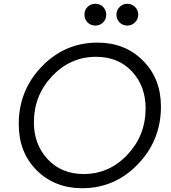

<svg xmlns="http://www.w3.org/2000/svg" viewBox="-20 -982 902 1014"><path d="M484 -847Q459 -847 442.5 -863.5Q426 -880 426 -905Q426 -929 442.5 -945.5Q459 -962 484 -962Q508 -962 524.5 -945.5Q541 -929 541 -905Q541 -880 524.5 -863.5Q508 -847 484 -847ZM653 -847Q628 -847 611.5 -863.5Q595 -880 595 -905Q595 -928 611.5 -945Q628 -962 653 -962Q676 -962 693 -945.5Q710 -929 710 -905Q710 -881 693 -864Q676 -847 653 -847ZM414 12Q269 12 174 -82.5Q79 -177 79 -327Q79 -505 201 -631Q323 -757 495 -757Q640 -757 735 -662Q830 -567 830 -419Q830 -241 708 -114.5Q586 12 414 12ZM422 -63Q557 -63 653 -165Q749 -267 749 -410Q749 -527 677 -604.5Q605 -682 487 -682Q352 -682 255.5 -580Q159 -478 159 -336Q159 -219 232 -141Q305 -63 422 -63Z"/></svg>

Font: Plus Jakarta Display Light
Style: Italic
Weight: 300
Italic angle: -12°
Designer: Gumpita Rahayu
Foundry: Tokotype Studio
Version: Version 1.000;hotconv 1.0.109;makeotfexe 2.5.65596